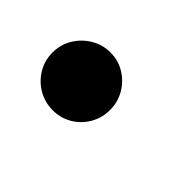

<svg xmlns="http://www.w3.org/2000/svg" viewBox="-41 -191 283 283"><g transform="rotate(45 100.0 -50.0)"><path d="M70.5 10Q54 10 40.2 2Q26.5 -6 18.2 -19.8Q10 -33.5 10 -50Q10 -66.5 18.2 -80.2Q26.5 -94 40.2 -102.2Q54 -110.5 70.5 -110.5Q87 -110.5 100.5 -102.2Q114 -94 122 -80.2Q130 -66.5 130 -50Q130 -33.5 122 -19.8Q114 -6 100.5 2Q87 10 70.5 10Z"/></g></svg>

Font: Bodoni Moda
Style: Italic
Weight: 400
Italic angle: -13°
Designer: Owen Earl
Foundry: indestructible type
Version: Version 2.005